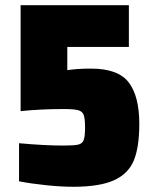

<svg xmlns="http://www.w3.org/2000/svg" viewBox="-20 -708 588 736"><path d="M53 -13V-159Q152 -150 222 -150Q263 -150 279 -153.5Q295 -157 300.5 -170.5Q306 -184 306 -219Q306 -253 301 -267Q296 -281 280 -285.5Q264 -290 224 -290Q136 -290 59 -282V-688H474V-528H238V-439Q275 -445 329 -445Q433 -445 473.5 -392Q514 -339 514 -233Q514 -144 493 -93Q472 -42 417 -17Q362 8 260 8Q215 8 157 2Q99 -4 53 -13Z"/></svg>

Font: Saira Semi Condensed Black
Style: Regular
Weight: 900
Width: 4
Designer: Hector Gatti with collaboration of the Omnibus-Type team
Foundry: Omnibus-Type
Version: Version 1.001; ttfautohint (v1.8)